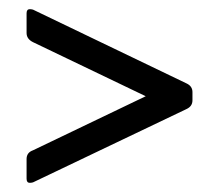

<svg xmlns="http://www.w3.org/2000/svg" viewBox="-20 -464 478 419"><path d="M400 -263V-245Q400 -232 387 -226L52 -66Q48 -65 45 -65Q38 -65 38 -74V-117Q38 -131 52 -136L298 -254L52 -372Q38 -379 38 -392V-435Q38 -444 45 -444Q48 -444 52 -443L387 -282Q400 -276 400 -263Z"/></svg>

Font: Sanchez
Style: Regular
Weight: 400
Designer: Daniel Hernández
Foundry: LatinoType
Version: Version 1.001